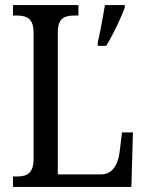

<svg xmlns="http://www.w3.org/2000/svg" viewBox="-20 -734 575 754"><path d="M364 -567Q369 -590 374 -614.5Q379 -639 383.5 -664.5Q388 -690 392 -714H470V-704Q462 -683 450 -656Q438 -629 424 -602Q410 -575 397 -554H364ZM31 0V-41H48Q66 -41 80.5 -46Q95 -51 103.5 -66.5Q112 -82 112 -111V-602Q112 -633 103.5 -648Q95 -663 80 -668Q65 -673 46 -673H31V-714H288V-673H272Q252 -673 237.5 -668Q223 -663 215 -648.5Q207 -634 207 -605V-49H374Q399 -49 414.5 -61Q430 -73 438.5 -93.5Q447 -114 450 -139L459 -214H502L496 0Z"/></svg>

Font: Noto Serif Condensed
Style: Regular
Weight: 400
Width: 3
Designer: Monotype Design Team
Foundry: Monotype Imaging Inc.
Version: Version 2.015